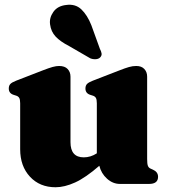

<svg xmlns="http://www.w3.org/2000/svg" viewBox="-20 -775 715 809"><path d="M65 -146V-340Q65 -356 60.8 -362.8Q56.5 -369.5 48 -372L37 -375.5Q17 -382 17 -402Q17 -414 23.5 -421Q30 -428 48 -435L159 -478Q186 -488.5 201.5 -492.8Q217 -497 229 -497Q253 -497 265 -484.2Q277 -471.5 277 -452V-176Q277 -112 333 -112Q362 -112 388 -129V-340Q388 -356 383.8 -362.8Q379.5 -369.5 371 -372L360 -375.5Q340 -382 340 -402Q340 -414 346.5 -421Q353 -428 371 -435L482 -478Q507.5 -488 523.2 -492.5Q539 -497 554 -497Q576.5 -497 588.2 -484.2Q600 -471.5 600 -452V-105Q600 -85 603 -76.8Q606 -68.5 613.5 -65L624.5 -60Q646 -50.5 646 -30Q646 0 608 0H485.5Q455.5 0 431 -22Q406.5 -44 398.5 -76.5Q341 -26.5 296.5 -6.2Q252 14 214 14Q147.5 14 106.2 -30.5Q65 -75 65 -146ZM365 -668.5 401 -569Q406.5 -559 408 -549.8Q409.5 -540.5 401.5 -532.5Q394.5 -526 382.5 -525.5Q370.5 -525 360 -529.5L271 -581Q234 -600 214.5 -620.8Q195 -641.5 191 -672Q187 -699.5 204.8 -724.8Q222.5 -750 258.5 -754Q297.5 -759.5 322.8 -735.5Q348 -711.5 365 -668.5Z"/></svg>

Font: Fraunces 9pt S000 Black
Style: Regular
Weight: 900
Version: Version 1.000; ttfautohint (v1.8.3)